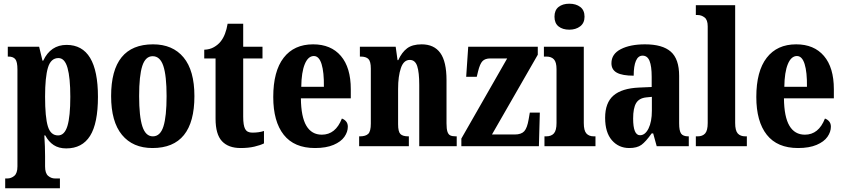

<svg xmlns="http://www.w3.org/2000/svg" viewBox="-20 -788 4547 1035"><path d="M8 174H20Q40 174 57 160Q74 146 74 109V-413Q74 -455 62.5 -469Q51 -483 26 -483H22V-536H191L209 -461H213Q253 -546 339 -546Q508 -546 508 -266Q508 -123 465.5 -55.5Q423 12 337 12Q297 12 269.5 -6Q242 -24 224 -58H219Q223 4 223 53V109Q223 146 239.5 160Q256 174 276 174H303V227H8ZM359 -266Q359 -369 344 -422Q329 -475 295 -475Q254 -475 238.5 -423.5Q223 -372 223 -267Q223 -156 238 -107Q253 -58 293 -58Q328 -58 343.5 -109Q359 -160 359 -266Z M579 -270Q579 -549 805 -549Q911 -549 969.5 -478.5Q1028 -408 1028 -270Q1028 10 802 10Q696 10 637.5 -61Q579 -132 579 -270ZM878 -270Q878 -380 860.5 -432.5Q843 -485 803 -485Q764 -485 747 -432.5Q730 -380 730 -270Q730 -160 747.5 -106.5Q765 -53 804 -53Q844 -53 861 -106.5Q878 -160 878 -270Z M1142 -148V-473H1081V-520Q1111 -521 1133.5 -534Q1156 -547 1170 -565Q1197 -599 1207 -660H1291V-536H1395V-473H1291V-159Q1291 -112 1301.5 -92.5Q1312 -73 1340 -73Q1376 -73 1403 -82V-15Q1383 -5 1351 2.5Q1319 10 1277 10Q1211 10 1176.5 -27Q1142 -64 1142 -148Z M1453 -265Q1453 -404 1509 -476.5Q1565 -549 1668 -549Q1764 -549 1817.5 -486.5Q1871 -424 1871 -307V-258H1602Q1603 -158 1631.5 -110Q1660 -62 1715 -62Q1789 -62 1823 -149Q1837 -144 1846 -133Q1855 -122 1855 -105Q1855 -77 1836.5 -50.5Q1818 -24 1778 -7Q1738 10 1678 10Q1566 10 1509.5 -61.5Q1453 -133 1453 -265ZM1726 -320Q1727 -399 1713.5 -442.5Q1700 -486 1672 -486Q1641 -486 1623 -442.5Q1605 -399 1604 -320Z M1916 -53H1920Q1951 -53 1965 -66.5Q1979 -80 1979 -122V-418Q1979 -457 1966 -470Q1953 -483 1924 -483H1920V-536H2113L2123 -464H2127Q2146 -506 2174.5 -527.5Q2203 -549 2253 -549Q2320 -549 2353.5 -502.5Q2387 -456 2387 -356V-123Q2387 -93 2392 -78Q2397 -63 2407.5 -58Q2418 -53 2438 -53H2442V0H2240V-330Q2240 -398 2229 -431.5Q2218 -465 2189 -465Q2156 -465 2141 -421Q2126 -377 2126 -309V-118Q2126 -78 2138.5 -65.5Q2151 -53 2181 -53H2184V0H1916Z M2467 -41 2714 -473H2623Q2595 -473 2581 -458.5Q2567 -444 2557 -403L2550 -374H2493L2504 -536H2879V-493L2632 -63H2755Q2790 -63 2806 -80.5Q2822 -98 2830 -146L2836 -181H2890L2885 0H2467Z M2969 -698Q2969 -733 2991 -750.5Q3013 -768 3049 -768Q3085 -768 3108 -750.5Q3131 -733 3131 -698Q3131 -664 3107.5 -646Q3084 -628 3049 -628Q3013 -628 2991 -645.5Q2969 -663 2969 -698ZM2915 -53H2924Q2952 -53 2966 -69Q2980 -85 2980 -125V-415Q2980 -453 2966 -468Q2952 -483 2926 -483H2912V-536H3127V-125Q3127 -84 3141 -68.5Q3155 -53 3181 -53H3190V0H2915Z M3242 -153Q3242 -234 3287 -273Q3332 -312 3425 -316L3493 -319V-374Q3493 -431 3481.5 -459.5Q3470 -488 3444 -488Q3420 -488 3408 -460Q3396 -432 3396 -380Q3335 -380 3305.5 -396Q3276 -412 3276 -447Q3276 -497 3326.5 -523Q3377 -549 3457 -549Q3551 -549 3596 -509.5Q3641 -470 3641 -379V-123Q3641 -83 3651.5 -68Q3662 -53 3690 -53H3693V0H3520L3501 -69H3493Q3461 -24 3437.5 -7Q3414 10 3372 10Q3315 10 3278.5 -32Q3242 -74 3242 -153ZM3494 -191V-266L3464 -263Q3425 -259 3409 -232Q3393 -205 3393 -149Q3393 -59 3430 -59Q3458 -59 3476 -95.5Q3494 -132 3494 -191Z M3731 -53H3741Q3767 -53 3781 -68.5Q3795 -84 3795 -125V-646Q3795 -681 3778 -694Q3761 -707 3741 -707H3731V-760H3943V-125Q3943 -84 3957 -68.5Q3971 -53 3998 -53H4006V0H3731Z M4057 -265Q4057 -404 4113 -476.5Q4169 -549 4272 -549Q4368 -549 4421.5 -486.5Q4475 -424 4475 -307V-258H4206Q4207 -158 4235.5 -110Q4264 -62 4319 -62Q4393 -62 4427 -149Q4441 -144 4450 -133Q4459 -122 4459 -105Q4459 -77 4440.5 -50.5Q4422 -24 4382 -7Q4342 10 4282 10Q4170 10 4113.5 -61.5Q4057 -133 4057 -265ZM4330 -320Q4331 -399 4317.5 -442.5Q4304 -486 4276 -486Q4245 -486 4227 -442.5Q4209 -399 4208 -320Z"/></svg>

Font: Noto Serif CondExtraBold
Style: Regular
Weight: 800
Width: 3
Designer: Monotype Design Team
Foundry: Monotype Imaging Inc.
Version: Version 1.001